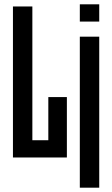

<svg xmlns="http://www.w3.org/2000/svg" viewBox="-20 -730 520 890"><path d="M40 0V-700H130V-80H204V-280H290V0ZM350 140V-560H440V140ZM350 -630V-710H440V-630Z"/></svg>

Font: Tektur Condensed
Style: Regular
Weight: 400
Width: 3
Designer: Adam Jagosz
Foundry: Adam Jagosz
Version: Version 1.005;gftools[0.9.30]